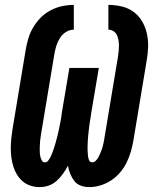

<svg xmlns="http://www.w3.org/2000/svg" viewBox="-20 -755 640 783"><path d="M344 8Q326 8 309.5 2Q293 -4 283 -17Q273 -30 266.5 -46Q260 -62 257 -79Q248 -62 236.5 -46Q225 -30 210.5 -17Q196 -4 178 2Q160 8 142 8Q122 8 104 2Q86 -4 72.5 -15.5Q59 -27 49.5 -42.5Q40 -58 34.5 -75.5Q29 -93 26.5 -112Q24 -131 24 -150.5Q24 -170 26 -189.5Q28 -209 31 -228L85 -553Q89 -576 96 -599.5Q103 -623 116 -644.5Q129 -666 147 -684Q165 -702 187.5 -713.5Q210 -725 233.5 -730Q257 -735 281 -735V-634Q264 -634 249 -624.5Q234 -615 224.5 -600Q215 -585 210 -569Q205 -553 202 -536L148 -212Q147 -203 145.5 -195Q144 -187 143.5 -179Q143 -171 142.5 -162.5Q142 -154 142 -146Q142 -138 142.5 -130Q143 -122 145 -114.5Q147 -107 151 -100Q155 -93 163 -93Q171 -93 176.5 -100Q182 -107 185.5 -114Q189 -121 192 -128.5Q195 -136 197.5 -143.5Q200 -151 202.5 -158.5Q205 -166 207 -173.5Q209 -181 211 -188.5Q213 -196 215 -203.5Q217 -211 218.5 -218.5Q220 -226 221.5 -233.5Q223 -241 224.5 -248.5Q226 -256 227.5 -263.5Q229 -271 230 -278.5Q231 -286 232 -294L263 -478H383L352 -294Q351 -285 349.5 -276Q348 -267 346.5 -258.5Q345 -250 344 -241Q343 -232 342 -223Q341 -214 340 -205.5Q339 -197 338.5 -188Q338 -179 337.5 -170Q337 -161 337 -152.5Q337 -144 337.5 -135Q338 -126 339 -117.5Q340 -109 343.5 -101Q347 -93 356 -93Q364 -93 370 -99Q376 -105 380 -111.5Q384 -118 387 -125.5Q390 -133 393 -140Q396 -147 398 -154.5Q400 -162 401.5 -169Q403 -176 404.5 -183.5Q406 -191 407 -199L461 -523Q463 -535 464 -546.5Q465 -558 465 -569.5Q465 -581 463 -592Q461 -603 456.5 -612.5Q452 -622 442.5 -628Q433 -634 422 -634V-735Q450 -735 477 -728.5Q504 -722 525 -706.5Q546 -691 559.5 -668Q573 -645 579 -618Q585 -591 584 -563Q583 -535 578 -507L524 -182Q520 -159 513.5 -136.5Q507 -114 496.5 -92.5Q486 -71 470 -52Q454 -33 433.5 -19.5Q413 -6 390 1Q367 8 344 8Z"/></svg>

Font: Iosevka Curly Extended Oblique
Style: Bold
Weight: 700
Width: 7
Italic angle: -9°
Monospace: yes
Designer: Belleve Invis
Foundry: Belleve Invis
Version: Version 11.1.0; ttfautohint (v1.8.3)